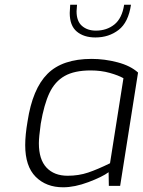

<svg xmlns="http://www.w3.org/2000/svg" viewBox="-20 -789 606 815"><path d="M87 -173Q87 -216 97 -274Q118 -412 181.5 -475.5Q245 -539 369 -539Q424 -539 479 -524.5Q534 -510 566 -481L490 0H442L441 -58Q414 -38 355.5 -16Q297 6 248 6Q176 6 131.5 -38.5Q87 -83 87 -173ZM447 -96 504 -457Q483 -469 446 -479.5Q409 -490 365 -490Q296 -490 254.5 -466.5Q213 -443 190 -394.5Q167 -346 153 -264Q145 -206 145 -181Q145 -112 177.5 -77.5Q210 -43 267 -43Q314 -43 354 -56.5Q394 -70 447 -96ZM276 -734Q276 -743 278 -769H307Q305 -749 305 -741Q305 -699 328 -679Q351 -659 387 -659Q433 -659 465.5 -685Q498 -711 507 -769H536Q525 -694 483.5 -662Q442 -630 385 -630Q336 -630 306 -655Q276 -680 276 -734Z"/></svg>

Font: Exo Light
Style: Italic
Weight: 300
Italic angle: -9°
Designer: Natanael Gama
Foundry: Natanael Gama
Version: Version 1.500; ttfautohint (v1.6)